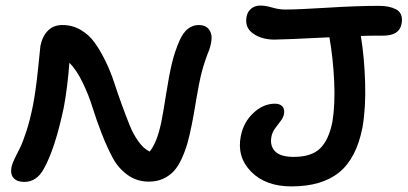

<svg xmlns="http://www.w3.org/2000/svg" viewBox="-20 -666 1463 689"><path d="M1025.9 2.9Q933.1 2.9 881.1 -50Q829.1 -103 844.2 -178.2Q854 -227.5 889.4 -260.7Q924.8 -293.9 966.8 -293.9Q984.9 -293.9 993.7 -283.7Q1002.4 -273.4 999 -255.9Q996.1 -243.2 986.3 -230.7Q976.6 -218.3 966.8 -204.8Q957 -191.4 954.1 -175.8Q947.8 -143.6 966.8 -123.3Q985.8 -103 1034.2 -103Q1097.2 -103 1128.4 -133.1Q1159.7 -163.1 1172.9 -229Q1183.1 -292 1179.2 -374.8Q1175.3 -457.5 1162.1 -532.2Q998 -523.9 964.8 -523.9Q918.9 -523.9 887.9 -545.9Q856.9 -567.9 865.2 -607.9Q869.1 -625.5 882.1 -635.7Q895 -646 914.1 -646Q933.1 -646 957 -638.9Q981 -631.8 1002.9 -631.8Q1050.8 -631.8 1155.3 -638.4Q1259.8 -645 1339.8 -645Q1358.4 -645 1373.3 -642.1Q1388.2 -639.2 1401.1 -632.6Q1414.1 -626 1419.4 -612.5Q1424.8 -599.1 1420.9 -580.1Q1413.1 -538.1 1355 -538.1Q1300.8 -538.1 1274.9 -537.1Q1287.6 -459.5 1290.3 -369.6Q1293 -279.8 1280.8 -209Q1259.3 -98.1 1197.3 -47.6Q1135.3 2.9 1025.9 2.9ZM66.9 -13.2Q41.5 -13.2 29.1 -26.9Q16.6 -40.5 21 -64.9Q23.4 -77.6 32.2 -96.2Q41 -114.7 51.3 -134.5Q61.5 -154.3 74.7 -195.1Q87.9 -235.8 98.1 -287.1Q108.4 -338.9 116.5 -418.5Q124.5 -498 125 -501Q131.8 -535.6 151.9 -555.9Q171.9 -576.2 204.1 -576.2Q239.7 -576.2 269.5 -558.8Q299.3 -541.5 319.6 -513.2Q339.8 -484.9 358.2 -447.5Q376.5 -410.2 389.4 -370.6Q402.3 -331.1 417 -290.8Q431.6 -250.5 445.1 -217Q458.5 -183.6 477.1 -158Q495.6 -132.3 517.1 -122.1Q543.5 -153.8 559.1 -229Q565.4 -259.8 575.9 -327.1Q586.4 -394.5 596.9 -438.5Q607.4 -482.4 625 -522Q649.4 -576.2 693.8 -576.2Q716.3 -576.2 728.3 -562.3Q740.2 -548.3 739.3 -528.8Q738.3 -509.3 731 -487.8Q713.9 -445.3 704.1 -407.5Q694.3 -369.6 684.3 -309.1Q674.3 -248.5 668.9 -222.2Q661.1 -182.6 653.1 -153.8Q645 -125 632.3 -97.2Q619.6 -69.3 604 -52.2Q588.4 -35.2 565.7 -24.7Q543 -14.2 514.2 -14.2Q471.2 -14.2 437.7 -38.3Q404.3 -62.5 384.3 -99.9Q364.3 -137.2 345.2 -186Q326.2 -234.9 312 -280.5Q297.9 -326.2 276.1 -370.8Q254.4 -415.5 229 -440.9Q222.2 -351.6 209 -280.8Q177.7 -132.3 137.2 -60.1Q111.8 -13.2 66.9 -13.2Z"/></svg>

Font: Shantell Sans Irregular Bouncy
Style: Italic
Weight: 500
Italic angle: -11.31°
Designer: Stephen Nixon, Anya Danilova, Shantell Martin
Foundry: Arrow Type
Version: Version 1.006;[9816181b4]